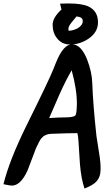

<svg xmlns="http://www.w3.org/2000/svg" viewBox="-32 -1051 646 1109"><path d="M272 -908Q272 -949 323 -996L315 -1030Q366 -1031 365 -1031Q440 -1031 478 -1014Q534 -988 534 -922Q534 -865 480 -828Q431 -794 372 -794Q326 -794 298 -829Q272 -861 272 -908ZM363 -885Q363 -879 365 -873Q393 -875 417 -888Q446 -905 446 -930Q446 -953 410 -956Q409 -955 382 -922Q363 -899 363 -885ZM456 38Q437 -18 430 -100Q425 -170 421 -240Q419 -265 415 -282Q364 -282 262 -278Q226 -276 207 -252Q197 -241 176 -195Q151 -130 127 -66Q87 21 37 21Q26 21 -12 13Q22 -125 120 -324Q252 -590 276 -651Q281 -663 292 -691Q334 -795 384 -795Q437 -795 472 -705Q499 -635 501 -570Q505 -452 525 -266Q527 -249 540 -170Q550 -111 549 -73Q549 -28 524 -2Q505 19 456 38ZM382 -645Q350 -591 313 -509Q283 -439 252 -369Q310 -373 344 -373Q394 -373 404 -385Q411 -395 412 -449Q413 -531 382 -645Z"/></svg>

Font: Wortlaut AH
Style: SemiBold
Weight: 600
Designer: Andreas Höfeld
Foundry: Fontgrube AH
Version: Version 2.59